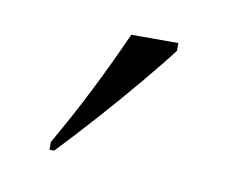

<svg xmlns="http://www.w3.org/2000/svg" viewBox="-35 -807 287 241"><g transform="rotate(10 108.0 -686.0)"><path d="M40 -616Q62 -654 81.5 -693Q101 -732 116 -766H176V-756Q163 -739 140.5 -712Q118 -685 92.5 -656.5Q67 -628 46 -606H40Z"/></g></svg>

Font: Noto Serif Display Condensed Light
Style: Regular
Weight: 300
Width: 3
Designer: Monotype Design Team
Foundry: Monotype Imaging Inc.
Version: Version 2.009